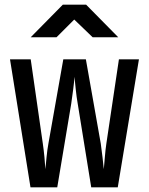

<svg xmlns="http://www.w3.org/2000/svg" viewBox="-20 -805 640 825"><path d="M111 0 23 -550H112L164 -188Q168 -161 171 -129.5Q174 -98 175 -78Q177 -98 180 -129.5Q183 -161 188 -188L252 -550H349L413 -188Q417 -161 420.5 -129.5Q424 -98 426 -78Q428 -98 430.5 -129.5Q433 -161 437 -188L491 -550H577L486 0H372L314 -359Q309 -387 305.5 -421Q302 -455 300 -475Q299 -455 294.5 -421Q290 -387 286 -359L226 0ZM112 -645 250 -785H350L488 -645H378L299 -721L223 -645Z"/></svg>

Font: JetBrains Mono NL SemiBold
Style: Regular
Weight: 600
Designer: Philipp Nurullin, Konstantin Bulenkov
Foundry: JetBrains
Version: Version 2.304; ttfautohint (v1.8.4.7-5d5b)